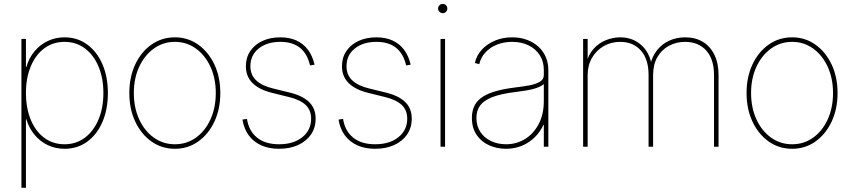

<svg xmlns="http://www.w3.org/2000/svg" viewBox="-20 -729 4234 954"><path d="M86.4 204.1V-535.6H108.9V-396H110.8Q123.5 -440.4 151.1 -473.6Q178.7 -506.8 217 -525.1Q255.4 -543.5 300.8 -543.5Q364.7 -543.5 413.3 -507.8Q461.9 -472.2 489 -409.7Q516.1 -347.2 516.1 -267.1Q516.1 -186.5 489.3 -123.8Q462.4 -61 413.8 -25.4Q365.2 10.3 300.8 10.3Q255.4 10.3 217 -8.1Q178.7 -26.4 151.4 -59.6Q124 -92.8 110.8 -136.7H108.9V204.1ZM300.8 -12.2Q358.4 -12.2 401.9 -44.9Q445.3 -77.6 469.5 -135.3Q493.7 -192.9 493.7 -267.1Q493.7 -340.8 469.5 -398.4Q445.3 -456.1 401.9 -488.5Q358.4 -521 300.8 -521Q242.7 -521 199.5 -488.5Q156.2 -456.1 132.6 -398.4Q108.9 -340.8 108.9 -267.1Q108.9 -192.9 132.3 -135.3Q155.8 -77.6 199 -44.9Q242.2 -12.2 300.8 -12.2Z M849.1 10.3Q783.7 10.3 732.4 -26.1Q681.2 -62.5 651.9 -125Q622.6 -187.5 622.6 -267.1Q622.6 -346.2 651.9 -408.7Q681.2 -471.2 732.4 -507.3Q783.7 -543.5 849.1 -543.5Q913.6 -543.5 964.6 -507.3Q1015.6 -471.2 1045.2 -408.7Q1074.7 -346.2 1074.7 -267.1Q1074.7 -187.5 1045.4 -125Q1016.1 -62.5 965.1 -26.1Q914.1 10.3 849.1 10.3ZM849.1 -12.2Q907.7 -12.2 953.6 -45.2Q999.5 -78.1 1025.9 -136Q1052.2 -193.8 1052.2 -267.1Q1052.2 -339.8 1025.6 -397.5Q999 -455.1 953.1 -488Q907.2 -521 849.1 -521Q790.5 -521 744.4 -487.8Q698.2 -454.6 671.6 -397.2Q645 -339.8 645 -267.1Q645 -193.8 671.6 -136Q698.2 -78.1 744.4 -45.2Q790.5 -12.2 849.1 -12.2Z M1366.2 10.3Q1315.4 10.3 1277.1 -7.3Q1238.8 -24.9 1215.3 -57.4Q1191.9 -89.8 1184.6 -134.8L1207 -138.2Q1216.3 -78.6 1257.1 -45.4Q1297.9 -12.2 1366.2 -12.2Q1438.5 -12.2 1482.2 -47.4Q1525.9 -82.5 1525.9 -139.2Q1525.9 -181.6 1498.8 -207.3Q1471.7 -232.9 1418.5 -246.1L1332 -267.6Q1268.1 -283.2 1234.9 -316.2Q1201.7 -349.1 1201.7 -399.9Q1201.7 -442.9 1223.4 -475.1Q1245.1 -507.3 1283.7 -525.4Q1322.3 -543.5 1373 -543.5Q1418.5 -543.5 1452.9 -527.8Q1487.3 -512.2 1510 -482.2Q1532.7 -452.1 1543 -407.7L1520.5 -403.8Q1507.3 -461.9 1470.5 -491.5Q1433.6 -521 1373 -521Q1306.2 -521 1265.1 -487.8Q1224.1 -454.6 1224.1 -399.9Q1224.1 -357.4 1252.2 -330.3Q1280.3 -303.2 1335.9 -289.6L1423.3 -268.1Q1483.9 -252.9 1516.1 -221.7Q1548.3 -190.4 1548.3 -139.2Q1548.3 -94.7 1525.4 -61Q1502.4 -27.3 1461.4 -8.5Q1420.4 10.3 1366.2 10.3Z M1843.8 10.3Q1793 10.3 1754.6 -7.3Q1716.3 -24.9 1692.9 -57.4Q1669.4 -89.8 1662.1 -134.8L1684.6 -138.2Q1693.8 -78.6 1734.6 -45.4Q1775.4 -12.2 1843.8 -12.2Q1916 -12.2 1959.7 -47.4Q2003.4 -82.5 2003.4 -139.2Q2003.4 -181.6 1976.3 -207.3Q1949.2 -232.9 1896 -246.1L1809.6 -267.6Q1745.6 -283.2 1712.4 -316.2Q1679.2 -349.1 1679.2 -399.9Q1679.2 -442.9 1700.9 -475.1Q1722.7 -507.3 1761.2 -525.4Q1799.8 -543.5 1850.6 -543.5Q1896 -543.5 1930.4 -527.8Q1964.8 -512.2 1987.5 -482.2Q2010.3 -452.1 2020.5 -407.7L1998 -403.8Q1984.9 -461.9 1948 -491.5Q1911.1 -521 1850.6 -521Q1783.7 -521 1742.7 -487.8Q1701.7 -454.6 1701.7 -399.9Q1701.7 -357.4 1729.7 -330.3Q1757.8 -303.2 1813.5 -289.6L1900.9 -268.1Q1961.4 -252.9 1993.7 -221.7Q2025.9 -190.4 2025.9 -139.2Q2025.9 -94.7 2002.9 -61Q1980 -27.3 1939 -8.5Q1897.9 10.3 1843.8 10.3Z M2168.9 0V-535.6H2191.4V0ZM2179.7 -663.6Q2170.4 -663.6 2163.6 -670.4Q2156.7 -677.2 2156.7 -686.5Q2156.7 -696.3 2163.6 -702.9Q2170.4 -709.5 2179.7 -709.5Q2189.5 -709.5 2196 -702.9Q2202.6 -696.3 2202.6 -686.5Q2202.6 -677.2 2196 -670.4Q2189.5 -663.6 2179.7 -663.6Z M2494.1 10.3Q2449.2 10.3 2410.4 -7.1Q2371.6 -24.4 2348.1 -58.8Q2324.7 -93.3 2324.7 -143.6Q2324.7 -172.9 2334.5 -197Q2344.2 -221.2 2367.4 -240Q2390.6 -258.8 2431.2 -272.2Q2471.7 -285.6 2533.2 -293.5Q2574.2 -298.3 2607.9 -304.4Q2641.6 -310.5 2661.9 -322.5Q2682.1 -334.5 2682.1 -355.5V-381.3Q2682.1 -423.3 2662.1 -454.6Q2642.1 -485.8 2606.7 -503.4Q2571.3 -521 2524.4 -521Q2483.4 -521 2449.2 -507.3Q2415 -493.7 2392.1 -468.8Q2369.1 -443.8 2361.3 -410.2L2339.4 -416Q2348.1 -454.1 2374.5 -482.7Q2400.9 -511.2 2439.7 -527.3Q2478.5 -543.5 2524.4 -543.5Q2565.4 -543.5 2598.4 -531.2Q2631.3 -519 2655.3 -497.1Q2679.2 -475.1 2691.9 -445.6Q2704.6 -416 2704.6 -381.3V0H2682.1V-108.9H2680.2Q2664.1 -73.2 2636.5 -46.4Q2608.9 -19.5 2572.8 -4.6Q2536.6 10.3 2494.1 10.3ZM2494.1 -12.2Q2546.4 -12.2 2588.9 -38.3Q2631.3 -64.5 2656.7 -112.8Q2682.1 -161.1 2682.1 -227.1V-311Q2671.9 -302.7 2658 -296.6Q2644 -290.5 2626.5 -286.1Q2608.9 -281.7 2587.2 -278.3Q2565.4 -274.9 2539.1 -271.5Q2466.8 -262.7 2424.8 -245.8Q2382.8 -229 2365 -203.9Q2347.2 -178.7 2347.2 -143.6Q2347.2 -103 2366.7 -73.5Q2386.2 -43.9 2419.7 -28.1Q2453.1 -12.2 2494.1 -12.2Z M2877.4 0V-535.6H2899.9V-410.6H2892.1Q2902.8 -457 2929.2 -486.3Q2955.6 -515.6 2990.7 -529.5Q3025.9 -543.5 3062 -543.5Q3122.6 -543.5 3165.3 -506.1Q3208 -468.8 3218.8 -402.8H3210Q3219.2 -447.3 3244.1 -478.8Q3269 -510.3 3305.2 -526.9Q3341.3 -543.5 3384.3 -543.5Q3435.5 -543.5 3472.7 -520.8Q3509.8 -498 3530 -456.1Q3550.3 -414.1 3550.3 -356V0H3527.8V-356Q3527.8 -435.1 3489 -478Q3450.2 -521 3384.3 -521Q3340.3 -521 3304.2 -501.7Q3268.1 -482.4 3246.6 -445.6Q3225.1 -408.7 3225.1 -356V0H3202.6V-356Q3202.6 -435.1 3164.3 -478Q3126 -521 3062 -521Q3016.1 -521 2979.5 -499.8Q2942.9 -478.5 2921.4 -441.4Q2899.9 -404.3 2899.9 -356V0Z M3916 10.3Q3850.6 10.3 3799.3 -26.1Q3748 -62.5 3718.8 -125Q3689.5 -187.5 3689.5 -267.1Q3689.5 -346.2 3718.8 -408.7Q3748 -471.2 3799.3 -507.3Q3850.6 -543.5 3916 -543.5Q3980.5 -543.5 4031.5 -507.3Q4082.5 -471.2 4112.1 -408.7Q4141.6 -346.2 4141.6 -267.1Q4141.6 -187.5 4112.3 -125Q4083 -62.5 4032 -26.1Q3981 10.3 3916 10.3ZM3916 -12.2Q3974.6 -12.2 4020.5 -45.2Q4066.4 -78.1 4092.8 -136Q4119.1 -193.8 4119.1 -267.1Q4119.1 -339.8 4092.5 -397.5Q4065.9 -455.1 4020 -488Q3974.1 -521 3916 -521Q3857.4 -521 3811.3 -487.8Q3765.1 -454.6 3738.5 -397.2Q3711.9 -339.8 3711.9 -267.1Q3711.9 -193.8 3738.5 -136Q3765.1 -78.1 3811.3 -45.2Q3857.4 -12.2 3916 -12.2Z"/></svg>

Font: Inter 20pt Thin
Style: Regular
Weight: 250
Version: Version 4.001;git-66647c0bb